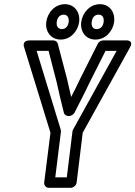

<svg xmlns="http://www.w3.org/2000/svg" viewBox="-20 -872 646 917"><path d="M244 -25 271 -243C271 -246 271 -250 270 -253L155 -629H212L251 -478C262 -428 272 -384 285 -334C287 -324 297 -318 307 -318H310C320 -318 331 -325 336 -334C361 -384 385 -429 408 -478L484 -629H537L329 -253C327 -250 326 -246 326 -243L299 -25ZM191 0C190 11 198 25 213 25H318C329 25 344 15 346 0L375 -238L600 -644C622 -683 581 -679 581 -679H473C463 -679 452 -673 447 -663L363 -496C349 -466 336 -440 320 -409C313 -437 307 -466 300 -496L256 -663C254 -672 245 -679 235 -679H123C80 -679 96 -644 96 -644L221 -238ZM276 -733C260 -733 248 -744 251 -767C254 -791 268 -802 284 -802C299 -802 311 -791 308 -767C305 -744 291 -733 276 -733ZM270 -683C316 -683 352 -722 358 -767C364 -813 336 -852 290 -852C243 -852 207 -813 201 -767C195 -722 223 -683 270 -683ZM442 -733C426 -733 415 -744 418 -767C421 -792 435 -802 451 -802C467 -802 478 -791 475 -767C472 -744 458 -733 442 -733ZM436 -683C483 -683 519 -722 525 -767C531 -813 504 -852 457 -852C410 -852 374 -812 368 -767C362 -722 389 -683 436 -683Z"/></svg>

Font: Falling Sky
Style: CondOuObl
Weight: 400
Designer: Paul D. Hunt
Foundry: Adobe Systems Incorporated
Version: Version 1.02